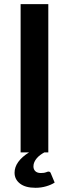

<svg xmlns="http://www.w3.org/2000/svg" viewBox="-20 -743 336 936"><path d="M246.5 147Q230 158 205.2 165.2Q180.5 172.5 153 172.5Q104 172.5 77.5 152Q51 131.5 51 99Q51 71.5 69.2 46.2Q87.5 21 121.5 0H80.5V-723H215.5V0H196Q186 5.5 176.5 12.5Q167 19.5 159.5 28.2Q152 37 147.5 47Q143 57 143 68Q143 83 152.5 91.8Q162 100.5 179 100.5Q188.5 100.5 194.5 99.5Q200.5 98.5 204.2 97Q208 95.5 210.8 94.5Q213.5 93.5 216 93.5Q225 93.5 227.5 101.5Z"/></svg>

Font: LatoLatin
Style: Bold
Weight: 700
Designer: Lukasz Dziedzic with Adam Twardoch and Botio Nikoltchev
Foundry: tyPoland Lukasz Dziedzic
Version: Version 2.015; 2015-08-06; http://www.latofonts.com/